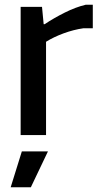

<svg xmlns="http://www.w3.org/2000/svg" viewBox="-20 -569 423 809"><path d="M72 69H182L110 220H25ZM67 -540H157L164 -467H168Q207 -493 253 -516Q299 -539 341 -549H371V-450H332Q290 -444 248 -428.5Q206 -413 174 -393V0H67Z"/></svg>

Font: Encode Sans Narrow
Style: Medium
Weight: 500
Designer: Pablo Impallari, Andres Torresi
Foundry: Pablo Impallari, Andres Torresi
Version: Version 1.000; ttfautohint (v1.00) -l 8 -r 50 -G 200 -x 14 -